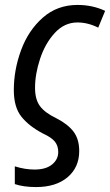

<svg xmlns="http://www.w3.org/2000/svg" viewBox="-20 -566 446 778"><path d="M40 180V108Q81 121 120 121Q166 121 191 100.5Q216 80 216 50Q216 25 202.5 8Q189 -9 154 -25Q97 -55 66.5 -93.5Q36 -132 36 -201Q36 -283 65.5 -363Q95 -443 153.5 -494.5Q212 -546 294 -546Q355 -546 406 -522L378 -454Q336 -475 294 -475Q241 -475 202 -432.5Q163 -390 142.5 -328Q122 -266 122 -210Q122 -163 142 -136Q162 -109 208 -87Q255 -63 278 -32.5Q301 -2 301 46Q301 112 254 152Q207 192 126 192Q76 192 40 180Z"/></svg>

Font: Noto Sans UI Narrow
Style: Italic
Weight: 400
Width: 4
Italic angle: -12°
Designer: Monotype Design Team
Foundry: Monotype Imaging Inc.
Version: Version 1.001